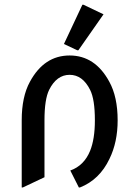

<svg xmlns="http://www.w3.org/2000/svg" viewBox="-20 -785 598 824"><path d="M73.2 19.5V-268.6Q73.2 -370.1 108.4 -434.1Q169.4 -546.9 278.8 -546.9Q388.2 -546.9 449.2 -434.1Q484.9 -369.1 484.9 -268.6Q484.9 -174.8 449.7 -103Q407.2 -13.7 323.2 19.5H318.4L281.7 -53.2Q340.8 -74.2 366.7 -137.7Q387.2 -188.5 387.2 -268.6Q387.2 -358.9 366.7 -399.4Q334.5 -463.9 278.8 -463.9Q223.1 -463.9 190.9 -399.4Q170.9 -358.9 170.9 -268.6V-24.4L78.1 19.5ZM333.5 -764.6H338.4L424.3 -723.6L316.4 -569.3H311.5L254.4 -596.2Z"/></svg>

Font: Nova Oval
Style: Book
Weight: 400
Version: Version 2.000